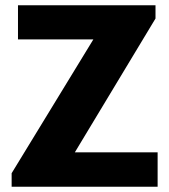

<svg xmlns="http://www.w3.org/2000/svg" viewBox="-20 -706 640 726"><path d="M24 0V-51L333 -557H48V-686H568V-636L263 -130H576V0Z"/></svg>

Font: Chivo Mono
Style: Bold
Weight: 700
Monospace: yes
Designer: Hector Gatti
Foundry: Omnibus-Type
Version: Version 1.008; ttfautohint (v1.8.4.7-5d5b)